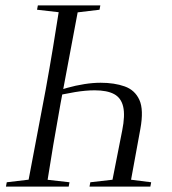

<svg xmlns="http://www.w3.org/2000/svg" viewBox="-20 -690 637 710"><path d="M391 0 432 -208Q443 -263 435.5 -295.5Q428 -328 402 -342Q376 -356 330 -356Q297 -356 257.5 -349.5Q218 -343 163 -330L166 -345Q196 -356 228 -365Q260 -374 292 -379Q324 -384 352 -384Q403 -384 441 -370.5Q479 -357 495.5 -320.5Q512 -284 499 -213L460 0ZM2 0 5 -16 106 -28H131L237 -16L234 0ZM81 0 149 -359Q163 -436 176 -514.5Q189 -593 201 -670H272L204 -308Q190 -231 177 -154Q164 -77 152 0ZM117 -654 120 -670H351L348 -654L248 -642H222ZM311 0 314 -16 419 -28H444L539 -16L536 0Z"/></svg>

Font: Source Serif 4 60pt
Style: Italic
Weight: 400
Italic angle: -12°
Version: Version 4.004;hotconv 1.0.116;makeotfexe 2.5.65601